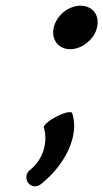

<svg xmlns="http://www.w3.org/2000/svg" viewBox="-20 -523 363 675"><path d="M321 -427C326 -447 323 -466 312 -481C301 -495 283 -503 263 -503C243 -503 222 -495 204 -481C186 -466 174 -447 169 -427C164 -406 168 -387 178 -373C189 -358 207 -350 227 -350C247 -350 269 -358 286 -373C304 -387 317 -406 321 -427ZM123 125C208 58 260 -44 234 -125C232 -133 207 -128 180 -114C152 -100 132 -82 134 -75C149 -26 134 36 85 75C71 86 69 106 79 120C90 134 109 136 123 125Z"/></svg>

Font: Nupuram Medium Oblique
Style: Regular
Weight: 500
Designer: Santhosh Thottingal (santhosh.thottingal@gmail.com)
Foundry: SMC
Version: Version 1.000